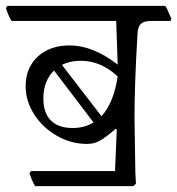

<svg xmlns="http://www.w3.org/2000/svg" viewBox="-40 -596 601 651"><path d="M538 -525H473Q448 -525 437.5 -515Q427 -505 426 -478Q416 -306 416 -198L419 -8L421 27L412 35H79Q69 19 60 -9L65 -16H350L356 -157L352 -159Q316 -128 297 -118Q278 -108 255 -108Q201 -108 153 -135.5Q105 -163 76 -208Q47 -253 47 -304Q47 -366 88 -404Q129 -442 196 -442Q275 -442 359 -377L354 -525H-1Q-11 -541 -20 -569L-15 -576H519L524 -571L541 -533ZM359 -337Q302 -390 234 -390Q198 -390 170 -376L304 -202Q346 -248 359 -337ZM277 -181 143 -357Q107 -321 107 -262Q107 -213 132.5 -187.5Q158 -162 206 -162Q248 -162 277 -181Z"/></svg>

Font: Sahitya
Style: Regular
Weight: 400
Designer: Juan Pablo del Peral
Foundry: Juan Pablo del Peral (http://www.huertatipografica.com)
Version: Version 1.001;PS 001.000;hotconv 1.0.70;makeotf.lib2.5.58329